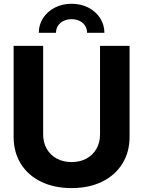

<svg xmlns="http://www.w3.org/2000/svg" viewBox="-20 -966 744 998"><path d="M50.8 -254.1V-727.5H204.3V-266.8Q204.3 -225.6 222.7 -192.9Q241.1 -160.3 274.8 -141.9Q308.4 -123.6 352.1 -123.6Q396.2 -123.6 429.7 -141.9Q463.2 -160.3 481.6 -192.8Q500 -225.3 500 -266.8V-727.5H653.5V-254.1Q653.5 -175.8 616.2 -115.4Q578.8 -55 510.5 -21.6Q442.3 11.7 352.1 11.7Q262 11.7 193.6 -21.5Q125.2 -54.7 88 -115.1Q50.8 -175.5 50.8 -254.1ZM522.7 -795.4H432.6Q432.6 -816.1 422.4 -832.2Q412.2 -848.2 393.8 -857.2Q375.3 -866.2 352 -866.2Q328.7 -866.2 310.3 -857.2Q291.8 -848.2 281.4 -832.2Q271.1 -816.1 271.1 -795.4H181.6Q181.6 -837.2 203.8 -871.7Q225.9 -906.2 264.8 -926.3Q303.7 -946.4 352.1 -946.4Q400.6 -946.4 439.5 -926.3Q478.4 -906.2 500.5 -871.7Q522.7 -837.2 522.7 -795.4Z"/></svg>

Font: Intratopia Thin
Style: Regular
Weight: 100
Designer: Rasmus Andersson
Foundry: rsms
Version: Version 3.000;Glyphs 3.2.3 (3260)